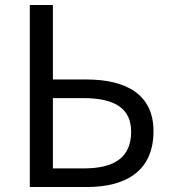

<svg xmlns="http://www.w3.org/2000/svg" viewBox="-20 -753 688 773"><path d="M100 0H329C493 0 598 -69 598 -225C598 -372 489 -433 328 -433H193V-733H100ZM193 -75V-358H315C443 -358 508 -316 508 -223C508 -120 442 -75 317 -75Z"/></svg>

Font: Noto Sans CJK SC Regular
Style: Regular
Weight: 400
Designer: Ryoko NISHIZUKA (kana & ideographs); Paul D. Hunt (Latin, Greek & Cyrillic); Wenlong ZHANG (bopomofo); Sandoll Communica
Foundry: Adobe Systems Incorporated
Version: Version 1.004;PS 1.004;hotconv 1.0.82;makeotf.lib2.5.63406